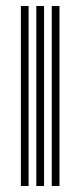

<svg xmlns="http://www.w3.org/2000/svg" viewBox="-20 -620 268 640"><path d="M152.5 0V-600H178.3V0ZM49.6 0V-600H75.3V0ZM101.1 0V-600H126.8V0Z"/></svg>

Font: Big Shoulders Inline Text SC Thin
Style: Regular
Weight: 100
Designer: Patric King
Foundry: XO Type Co
Version: Version 2.002